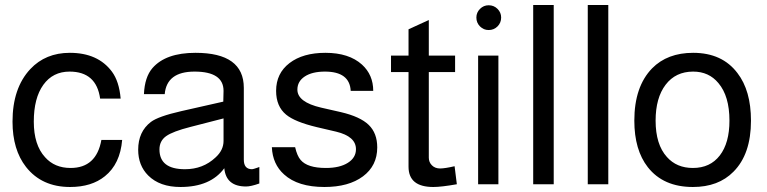

<svg xmlns="http://www.w3.org/2000/svg" viewBox="-20 -736 3065 767"><path d="M462 -342H380Q365 -450 258 -450Q191 -450 153 -397Q115 -344 115 -250Q115 -157 160 -108Q198 -65 262 -65Q365 -65 385 -177H468Q460 -81 399 -32Q346 11 260 11Q147 11 84 -69Q30 -138 30 -250Q30 -384 101 -460Q162 -525 259 -525Q371 -525 427 -450Q456 -411 462 -342Z M1016 -69V-3Q982 9 963 9Q883 9 876 -64Q821 11 701 11Q618 11 572 -35Q532 -75 532 -138Q532 -210 583 -249Q612 -271 704 -292L872 -330L873 -373Q873 -450 757 -450Q646 -450 638 -360H555Q558 -428 589 -464Q642 -525 761 -525Q954 -525 954 -385V-98Q954 -60 987 -60Q991 -60 1008 -66Q1014 -68 1016 -69ZM873 -263 741 -229Q670 -211 643.5 -192Q617 -173 617 -139Q617 -60 719 -60Q791 -60 841 -107Q873 -136 873 -173Z M1471 -373H1381Q1377 -450 1278 -450Q1227 -450 1197.5 -430.5Q1168 -411 1168 -378Q1168 -328 1263 -306L1342 -288Q1419 -270 1453 -237Q1487 -204 1487 -147Q1487 -74 1430 -31.5Q1373 11 1276 11Q1170 11 1115 -39Q1069 -80 1066 -148H1159Q1167 -113 1181 -97Q1208 -65 1282 -65Q1337 -65 1369.5 -85.5Q1402 -106 1402 -140Q1402 -191 1323 -210L1246 -228Q1158 -249 1123 -278Q1083 -311 1083 -373Q1083 -443 1136.5 -484Q1190 -525 1280 -525Q1374 -525 1426 -478Q1471 -437 1471 -373Z M1798 -514V-448H1693V-106Q1693 -88 1705.5 -75.5Q1718 -63 1738 -63Q1757 -63 1796 -72L1805 0Q1743 11 1711 11Q1612 11 1612 -70V-448H1542V-514H1612V-619L1693 -656V-514Z M1971 -514V0H1890V-514ZM1932 -715Q1953 -715 1967.5 -700.5Q1982 -686 1982 -666Q1982 -645 1967.5 -630.5Q1953 -616 1932 -616Q1912 -616 1897.5 -630.5Q1883 -645 1883 -666Q1883 -686 1897.5 -700.5Q1912 -715 1932 -715Z M2192 -716V0H2110V-716Z M2410 -716V0H2328V-716Z M2749 -525Q2865 -525 2926 -444Q2980 -374 2980 -254Q2980 -120 2910 -50Q2850 11 2748 11Q2630 11 2568 -68Q2514 -137 2514 -254Q2514 -390 2585 -463Q2646 -525 2749 -525ZM2749 -450Q2679 -450 2639 -397.5Q2599 -345 2599 -254Q2599 -159 2644 -109Q2683 -65 2748 -65Q2817 -65 2855.5 -115Q2894 -165 2894 -254Q2894 -352 2850 -404Q2812 -450 2749 -450Z"/></svg>

Font: Almarai
Style: Regular
Weight: 400
Designer: Boutros International 2019
Foundry: Created by Boutros International 2019
Version: Version 1.10